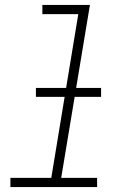

<svg xmlns="http://www.w3.org/2000/svg" viewBox="-20 -755 540 775"><path d="M22 0V-37H187L296 -698H151V-735H343L227 -37H372V0ZM125 -364V-400H388V-364Z"/></svg>

Font: Iosevka Curly XLtObl
Style: Regular
Weight: 200
Italic angle: -9°
Monospace: yes
Designer: Belleve Invis
Foundry: Belleve Invis
Version: Version 11.1.0; ttfautohint (v1.8.3)